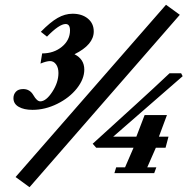

<svg xmlns="http://www.w3.org/2000/svg" viewBox="-20 -716 775 794"><path d="M102.1 58.1 44.4 16.1 666.5 -696.3 723.6 -654.8ZM114.3 -261.7Q79.1 -261.7 57.4 -274.2Q35.6 -286.6 35.6 -310.1Q35.6 -325.7 45.7 -336.7Q55.7 -347.7 76.2 -347.7Q103.5 -347.7 118.2 -322.3Q132.8 -296.9 146.5 -296.9Q170.4 -296.9 196 -335.9Q221.7 -375 221.7 -414.1Q221.7 -436 211.9 -449.7Q202.1 -463.4 187 -463.4Q172.4 -463.4 147.5 -453.1L154.3 -495.1Q202.6 -495.1 236.1 -522.7Q269.5 -550.3 269.5 -590.3Q269.5 -616.7 251.5 -616.7Q225.1 -616.7 174.3 -564.5L148.9 -584.5Q188 -624.5 218.3 -641.8Q248.5 -659.2 280.3 -659.2Q318.8 -659.2 343.3 -639.2Q367.7 -619.1 367.7 -585.9Q367.7 -531.2 288.1 -491.7Q328.6 -471.2 328.6 -428.2Q328.6 -389.2 297.9 -350.3Q267.1 -311.5 216.8 -286.6Q166.5 -261.7 114.3 -261.7ZM453.1 0 460.4 -23.9H497.1L532.2 -105H377.9L363.3 -121.6L542 -284.2Q617.7 -353 681.2 -413.1H729L735.4 -400.9L448.2 -150.9H543.9L578.1 -240.2H670.4L637.2 -150.9H676.8L664.6 -105H624.5L588.9 -23.9H626.5L617.7 0Z"/></svg>

Font: Elstob Grade
Style: Italic
Weight: 400
Italic angle: -20°
Designer: Peter S. Baker
Version: Version 1.015